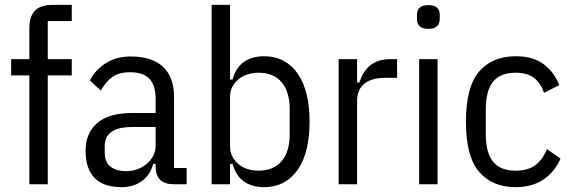

<svg xmlns="http://www.w3.org/2000/svg" viewBox="-20 -760 2355 792"><path d="M101 -449H26V-516H101V-642Q101 -693 124.5 -716.5Q148 -740 199 -740H276V-673H177V-516H276V-449H177V0H101Z M696 0Q622 0 622 -74V-84H612Q599 -37 564.5 -12.5Q530 12 482 12Q407 12 370 -26Q333 -64 333 -138Q333 -210 380.5 -252Q428 -294 529 -294H622V-351Q622 -408 596.5 -435Q571 -462 516 -462Q471 -462 443.5 -442.5Q416 -423 396 -386L351 -428Q371 -470 415 -498.5Q459 -527 519 -527Q607 -527 652.5 -484.5Q698 -442 698 -359V-67H750V0ZM501 -54Q527 -54 549.5 -63Q572 -72 588 -86.5Q604 -101 613 -119.5Q622 -138 622 -158V-236H527Q467 -236 439.5 -216Q412 -196 412 -158V-130Q412 -91 436 -72.5Q460 -54 501 -54Z M853 -740H929V-432H939Q954 -483 987.5 -505.5Q1021 -528 1069 -528Q1115 -528 1150 -509Q1185 -490 1209 -455Q1233 -420 1245 -370Q1257 -320 1257 -258Q1257 -196 1245 -146Q1233 -96 1209 -61Q1185 -26 1150 -7Q1115 12 1069 12Q1021 12 987.5 -10.5Q954 -33 939 -84H929V0H853ZM1046 -56Q1109 -56 1142 -95.5Q1175 -135 1175 -206V-310Q1175 -381 1142 -420.5Q1109 -460 1046 -460Q1022 -460 1000.5 -453Q979 -446 963.5 -433Q948 -420 938.5 -402Q929 -384 929 -362V-154Q929 -132 938.5 -114Q948 -96 963.5 -83Q979 -70 1000.5 -63Q1022 -56 1046 -56Z M1377 0V-516H1453V-420H1463Q1476 -465 1507.5 -490.5Q1539 -516 1590 -516H1618V-439H1568Q1514 -439 1483.5 -415Q1453 -391 1453 -343V0Z M1747 -641Q1700 -641 1700 -682V-698Q1700 -739 1747 -739Q1794 -739 1794 -698V-682Q1794 -641 1747 -641ZM1709 -516H1785V0H1709Z M2107 12Q2011 12 1956.5 -51Q1902 -114 1902 -258Q1902 -402 1956.5 -465Q2011 -528 2107 -528Q2180 -528 2223.5 -494.5Q2267 -461 2287 -409L2224 -377Q2211 -417 2183 -438.5Q2155 -460 2107 -460Q2044 -460 2014 -423Q1984 -386 1984 -310V-206Q1984 -130 2014 -93Q2044 -56 2107 -56Q2157 -56 2187.5 -78Q2218 -100 2236 -145L2292 -106Q2269 -52 2222.5 -20Q2176 12 2107 12Z"/></svg>

Font: IBM Plex Sans Condensed
Style: Regular
Weight: 400
Width: 3
Designer: Mike Abbink, Paul van der Laan, Pieter van Rosmalen
Foundry: Bold Monday
Version: Version 1.1